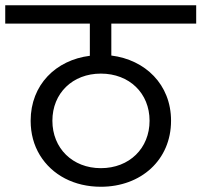

<svg xmlns="http://www.w3.org/2000/svg" viewBox="-47 -760 769 733"><path d="M-27 -740V-670H296V-547C167 -531 70 -437 70 -299C70 -250 82 -206 105 -168C152 -91 237 -47 338 -47C491 -47 606 -149 606 -299C606 -438 507 -532 378 -548V-670H702V-740ZM153 -299C153 -404 230 -479 338 -479C447 -479 524 -404 524 -299C524 -194 447 -118 338 -118C230 -118 153 -194 153 -299Z"/></svg>

Font: Poppins
Style: Regular
Weight: 400
Designer: Ninad Kale (Devanagari), Jonny Pinhorn (Latin)
Foundry: Indian Type Foundry
Version: 4.004